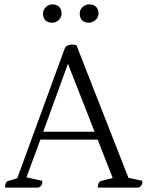

<svg xmlns="http://www.w3.org/2000/svg" viewBox="-20 -859 675 879"><path d="M3 0Q3 -27 19 -31L59 -43L277 -639Q281 -648 291.5 -651.5Q302 -655 310 -655Q320 -655 330 -652L568 -45L632 -31Q632 -19 628.5 -12Q625 -5 614 0H428Q428 -27 444 -31L496 -44L427 -220H165L101 -47L174 -31Q174 -19 170.5 -12Q167 -5 155 0ZM178 -256H413L291 -567ZM388 -755Q366 -755 355.5 -766.5Q345 -778 345 -797Q345 -815 358.5 -827Q372 -839 388 -839Q409 -839 420 -827.5Q431 -816 431 -797Q431 -780 417 -767.5Q403 -755 388 -755ZM219 -755Q198 -755 187.5 -766.5Q177 -778 177 -797Q177 -815 190.5 -827Q204 -839 219 -839Q240 -839 251 -827.5Q262 -816 262 -797Q262 -780 249 -767.5Q236 -755 219 -755Z"/></svg>

Font: Petrona Light
Style: Regular
Weight: 300
Designer: Ringo R. Seeber
Foundry: Ringo R. Seeber
Version: Version 2.001; ttfautohint (v1.8.3)